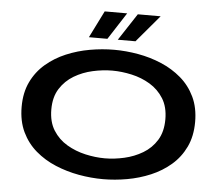

<svg xmlns="http://www.w3.org/2000/svg" viewBox="-60 -980 1220 1060"><g transform="rotate(5 550.0 -450.0)"><path d="M548.5 11Q482.5 11 414.2 -1.2Q346 -13.5 283.8 -39.5Q221.5 -65.5 172.5 -107.5Q123.5 -149.5 95 -209.2Q66.5 -269 66.5 -348Q66.5 -427 95 -486.2Q123.5 -545.5 172.5 -587.5Q221.5 -629.5 283.8 -655.8Q346 -682 414.2 -694Q482.5 -706 548.5 -706Q614 -706 681.8 -694Q749.5 -682 811.5 -655.8Q873.5 -629.5 922.2 -587.8Q971 -546 999.5 -486.5Q1028 -427 1028 -348Q1028 -269 999.5 -209.2Q971 -149.5 922.2 -107.5Q873.5 -65.5 811.5 -39.2Q749.5 -13 681.8 -1Q614 11 548.5 11ZM548.5 -104.5Q600.5 -104.5 655.8 -117Q711 -129.5 758 -157.5Q805 -185.5 834 -232.2Q863 -279 863 -348Q863 -416.5 834 -463Q805 -509.5 758 -537.8Q711 -566 655.8 -578.2Q600.5 -590.5 548.5 -590.5Q496 -590.5 440.5 -578.2Q385 -566 337.5 -537.8Q290 -509.5 260.5 -463Q231 -416.5 231 -348Q231 -279 260.5 -232.2Q290 -185.5 337.5 -157.5Q385 -129.5 440.5 -117Q496 -104.5 548.5 -104.5ZM563 -763 661 -912.5H787.5L661 -763ZM403 -763 477.5 -912.5H602L505.5 -763Z"/></g></svg>

Font: Trispace Expanded SemiBold
Style: Regular
Weight: 600
Width: 7
Designer: Tyler Finck
Foundry: Etcetera Type Company
Version: Version 1.210; ttfautohint (v1.8.3)